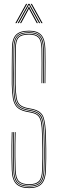

<svg xmlns="http://www.w3.org/2000/svg" viewBox="-20 -963 296 988"><path d="M130.5 5Q85.2 5 63.6 -16.2Q42 -37.5 40.5 -88Q39.5 -126.2 39.1 -155.9Q38.8 -185.5 39.1 -215.1Q39.5 -244.8 40.5 -283H44.5Q43.8 -251 43.2 -221.1Q42.8 -191.2 43.1 -159.2Q43.5 -127.2 44.5 -88.2Q45.8 -38.2 67 -18.6Q88.2 1 130.5 1Q172.8 1 192 -20Q211.2 -41 212.5 -88.2Q213.5 -122.5 213.9 -146.8Q214.2 -171 213.9 -197.8Q213.5 -224.5 212.5 -265.8Q211 -326.2 200.9 -357.1Q190.8 -388 147.5 -398L115.2 -404.5Q92 -410.2 79.6 -421.4Q67.2 -432.5 62.4 -457.5Q57.5 -482.5 56.5 -529.2Q55.8 -566.2 56.6 -616.6Q57.5 -667 57.5 -713Q57.5 -756 73.2 -772.5Q89 -789 129.5 -789Q165.5 -789 180.9 -772.2Q196.2 -755.5 197.5 -711.5Q198.2 -685 198.2 -637.4Q198.2 -589.8 197.5 -535H193.5Q194.2 -590.2 194.2 -637.6Q194.2 -685 193.5 -711.5Q192.5 -754 177.8 -769.5Q163 -785 129.5 -785Q90.8 -785 76.1 -769.5Q61.5 -754 61.5 -713Q61.5 -667 60.6 -616.6Q59.8 -566.2 60.5 -529.5Q61.5 -483.8 66 -459.5Q70.5 -435.2 82.2 -424.6Q94 -414 116.2 -408.5L148.5 -402Q193.5 -391.5 204.2 -359.1Q215 -326.8 216.5 -266Q217.5 -224.5 217.9 -198.2Q218.2 -172 217.9 -147.8Q217.5 -123.5 216.5 -88Q215 -38.5 194.5 -16.8Q174 5 130.5 5ZM130.5 -3Q89.8 -3 69.8 -21.4Q49.8 -39.8 48.5 -88.2Q47.5 -128 47.1 -158.9Q46.8 -189.8 47.2 -219Q47.8 -248.2 48.5 -283H52.5Q51.8 -251 51.2 -221.2Q50.8 -191.5 51.1 -159.4Q51.5 -127.2 52.5 -88.2Q53.8 -43.8 71.4 -25.4Q89 -7 130.5 -7Q169.2 -7 186.2 -25.5Q203.2 -44 204.5 -88.5Q205.5 -122.8 205.9 -147.1Q206.2 -171.5 205.9 -198.2Q205.5 -225 204.5 -265.8Q203.5 -311.5 198.4 -336.6Q193.2 -361.8 180.9 -373.4Q168.5 -385 145.8 -390.2L113.5 -396.8Q85 -403.8 71.5 -418Q58 -432.2 53.8 -458.9Q49.5 -485.5 48.5 -529.2Q48 -554 48.2 -585.1Q48.5 -616.2 49 -649.4Q49.5 -682.5 49.5 -713Q49.5 -759 67.6 -778Q85.8 -797 129.5 -797Q168 -797 186.1 -778.5Q204.2 -760 205.5 -711.8Q206.2 -685.5 206.2 -637.6Q206.2 -589.8 205.5 -535H201.5Q202.2 -590.2 202.2 -637.8Q202.2 -685.2 201.5 -711.8Q200.2 -756.5 184 -774.8Q167.8 -793 129.5 -793Q87.2 -793 70.4 -775.4Q53.5 -757.8 53.5 -713Q53.5 -667 52.6 -616.6Q51.8 -566.2 52.5 -529.2Q53.5 -481.8 58.6 -456Q63.8 -430.2 76.8 -418.5Q89.8 -406.8 114.2 -400.8L146.8 -394.2Q187.8 -384.8 197.4 -355.5Q207 -326.2 208.5 -265.8Q209.5 -224.5 209.9 -198.6Q210.2 -172.8 209.9 -148.6Q209.5 -124.5 208.5 -88.2Q207.2 -40.8 188.5 -21.9Q169.8 -3 130.5 -3ZM130.5 -11Q92 -11 74.9 -27.8Q57.8 -44.5 56.5 -88.5Q55.5 -128.5 55.1 -159.2Q54.8 -190 55.2 -219.1Q55.8 -248.2 56.5 -283H60.5Q59.8 -250.8 59.2 -221Q58.8 -191.2 59.1 -159.4Q59.5 -127.5 60.5 -88.5Q61.8 -45.8 78 -30.4Q94.2 -15 130.5 -15Q164.8 -15 180.1 -30.9Q195.5 -46.8 196.5 -88.5Q197.5 -123 197.9 -147.1Q198.2 -171.2 197.9 -197.8Q197.5 -224.2 196.5 -265.5Q195.5 -309.8 191 -333.2Q186.5 -356.8 175.6 -367.2Q164.8 -377.8 144 -382.5L111.5 -389Q80.5 -396.5 65.8 -412.6Q51 -428.8 46.2 -457Q41.5 -485.2 40.5 -529Q39.8 -566.2 40.6 -616.8Q41.5 -667.2 41.5 -713Q41.5 -762.5 61.9 -783.8Q82.2 -805 129.5 -805Q172.2 -805 192.1 -783.6Q212 -762.2 213.5 -712Q214 -688 214.2 -643.6Q214.5 -599.2 213.5 -535H209.5Q210.2 -590.2 210.2 -637.8Q210.2 -685.2 209.5 -711.8Q208.2 -761.8 188.6 -781.4Q169 -801 129.5 -801Q84 -801 64.8 -780.9Q45.5 -760.8 45.5 -713Q45.5 -667.2 44.6 -616.8Q43.8 -566.2 44.5 -529Q45.5 -485.5 50 -458Q54.5 -430.5 68.6 -415.4Q82.8 -400.2 112.5 -393L144.8 -386.5Q166.8 -381.5 178.4 -370.4Q190 -359.2 194.8 -334.9Q199.5 -310.5 200.5 -265.5Q201.5 -224.2 201.9 -198.1Q202.2 -172 201.9 -148Q201.5 -124 200.5 -88.5Q199.2 -45.8 183.5 -28.4Q167.8 -11 130.5 -11ZM59 -844 114 -943H120L65 -844ZM71 -844 126 -943H132L187 -844H181L134 -929.2L130 -937.5H128L124 -929.2L77 -844ZM83 -844 123 -917.8 128 -928.8H130L135 -917.8L175 -844H169L131.5 -913.2L130 -918H128L126.5 -913.2L89 -844ZM193 -844 138 -943H144L199 -844Z"/></svg>

Font: Big Shoulders Inline Display Thin Thin
Style: Regular
Weight: 250
Version: Version 2.002